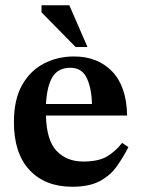

<svg xmlns="http://www.w3.org/2000/svg" viewBox="-20 -700 536 731"><path d="M255 11Q152 11 92.5 -52.5Q33 -116 33 -235Q33 -321 64 -376Q95 -431 147 -458Q199 -485 262 -485Q352 -485 407 -428Q462 -371 464 -260H155Q157 -166 195.5 -125.5Q234 -85 297 -85Q356 -85 388.5 -105Q421 -125 445 -156L469 -140Q449 -101 424.5 -66.5Q400 -32 360 -10.5Q320 11 255 11ZM155 -304H330Q329 -363 310.5 -402.5Q292 -442 248 -442Q202 -442 180.5 -408Q159 -374 155 -304ZM313 -521H268L138 -653V-680H244Z"/></svg>

Font: STIX Two Text SemiBold
Style: Regular
Weight: 600
Designer: Ross Mills, John Hudson & Paul Hanslow, Tiro Typeworks Ltd; with prior portions MicroPress Inc., and Coen Hoffman.
Foundry: Tiro Typeworks Ltd
Version: Version 2.13 b171